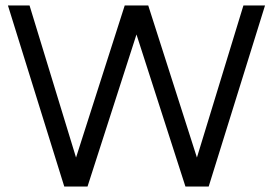

<svg xmlns="http://www.w3.org/2000/svg" viewBox="-20 -682 998 702"><path d="M300 0H215L9 -662H88L258 -106L436 -662H522L700 -106L870 -662H949L743 0H658L479 -556Z"/></svg>

Font: Questrial
Style: Regular
Weight: 400
Designer: Joe Prince
Foundry: Joe Prince
Version: Version 1.002